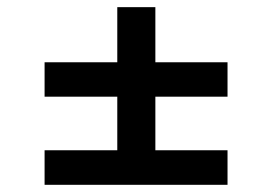

<svg xmlns="http://www.w3.org/2000/svg" viewBox="-20 -641 757 534"><path d="M612.8 -467.8V-372.1H412.1V-223.1H612.8V-127H104V-223.1H306.2V-372.1H104V-467.8H306.2V-621.1H412.1V-467.8Z"/></svg>

Font: PoppinsZ Medium
Style: Regular
Weight: 500
Designer: Ninad Kale (Devanagari), Jonny Pinhorn (Latin)
Foundry: Indian Type Foundry
Version: Version 3.002;FEAKit 1.0